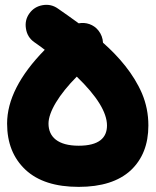

<svg xmlns="http://www.w3.org/2000/svg" viewBox="-20 -682 631 779"><path d="M299.3 76.2C391.6 76.2 461.9 53.7 510.3 9.3C558.1 -35.6 582 -96.2 582 -172.9C582 -219.2 573.2 -262.2 556.2 -302.7C521.5 -383.3 462.4 -451.7 397.9 -508.8C397 -527.3 390.6 -543.9 379.4 -558.1C359.9 -583 328.6 -592.8 299.3 -587.4C268.6 -610.4 239.3 -629.9 215.3 -647C196.8 -660.2 176.3 -665 153.3 -661.1C130.4 -657.2 112.3 -646 99.1 -627.4C85.9 -608.9 81.5 -588.4 85.4 -565.4C88.9 -542.5 100.1 -524.4 118.7 -511.2C133.8 -501 147.9 -490.2 161.6 -480C59.6 -376 8.8 -275.9 8.8 -180.7C8.8 -102.1 33.7 -40 83.5 6.8C133.3 53.2 205.1 76.2 299.3 76.2ZM176.8 -180.7C176.8 -228 219.7 -298.8 291.5 -371.1C373 -292.5 414.1 -226.1 414.1 -172.9C414.1 -122.6 381.3 -90.8 299.3 -90.8C214.8 -90.8 176.8 -126.5 176.8 -180.7Z"/></svg>

Font: Mikhak Black
Style: Regular
Weight: 900
Designer: Amin Abedi
Version: Version 3.2